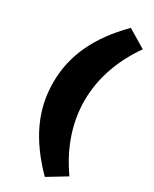

<svg xmlns="http://www.w3.org/2000/svg" viewBox="-259 -871 927 1158"><g transform="rotate(30 204.0 -292.0)"><path d="M281 227 408 150C320 26 258 -125 258 -292C258 -459 320 -610 408 -735L281 -811C115 -644 40 -477 40 -292C40 -107 115 59 281 227Z"/></g></svg>

Font: Repo ExtraBlack
Style: Regular
Weight: 400
Designer: Stefan Peev
Foundry: Context Ltd
Version: Version 001.502